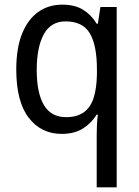

<svg xmlns="http://www.w3.org/2000/svg" viewBox="-20 -566 599 826"><path d="M396 14Q396 -4 397 -27.5Q398 -51 401 -73H396Q373 -36 336.5 -13Q300 10 245 10Q157 10 103.5 -59.5Q50 -129 50 -267Q50 -359 75 -421Q100 -483 144.5 -514.5Q189 -546 248 -546Q302 -546 337.5 -524Q373 -502 396 -464H401L412 -536H482V240H396ZM264 -62Q311 -62 340 -82.5Q369 -103 382.5 -144Q396 -185 397 -247V-267Q397 -371 366.5 -422.5Q336 -474 262 -474Q199 -474 168.5 -418.5Q138 -363 138 -265Q138 -166 169 -114Q200 -62 264 -62Z"/></svg>

Font: Noto Sans Khmer SemiCondensed
Style: Regular
Weight: 400
Width: 4
Designer: Danh Hong and the Monotype Design Team
Foundry: Monotype Imaging Inc.
Version: Version 2.004